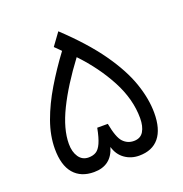

<svg xmlns="http://www.w3.org/2000/svg" viewBox="-119 -752 820 858"><g transform="rotate(-20 291.5 -323.0)"><path d="M291.5 -80.6Q268.1 0 185.1 0Q123 0 89.1 -39.6Q55.2 -79.1 55.2 -157.2Q55.2 -219.7 79.3 -286.9Q103.5 -354 144.5 -422.6Q185.5 -491.2 235.4 -558.1L206.5 -586.9L249.5 -646Q353.5 -548.3 414.6 -461.9Q475.6 -375.5 501.7 -299.8Q527.8 -224.1 527.8 -157.2Q527.8 -80.1 495.1 -40Q462.4 0 399.9 0Q361.8 0 332.3 -20.8Q302.7 -41.5 291.5 -80.6ZM121.6 -156.7Q121.6 -118.7 138.2 -94.2Q154.8 -69.8 184.6 -69.8Q205.6 -69.8 220.2 -78.6Q234.9 -87.4 245.8 -111.6Q256.8 -135.7 265.6 -181.6H315.9Q328.6 -112.8 349.4 -91.3Q370.1 -69.8 399.9 -69.8Q431.6 -69.8 446 -93.8Q460.4 -117.7 460.4 -156.7Q460.4 -246.6 412.4 -337.4Q364.3 -428.2 287.1 -509.3Q209 -405.3 165.3 -316.2Q121.6 -227.1 121.6 -156.7Z"/></g></svg>

Font: Vazirmatn FD Light
Style: Regular
Weight: 300
Designer: Saber Rastikerdar
Foundry: Saber Rastikerdar
Version: Version 33.003